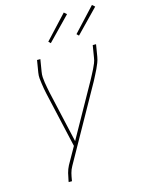

<svg xmlns="http://www.w3.org/2000/svg" viewBox="-140 -1041 824 1119"><g transform="rotate(-15 272.5 -481.0)"><path d="M131 0 132 -7Q136 -30 141.5 -52Q147 -74 158 -95L215 -196L139 -531Q135 -547 132.5 -563Q130 -579 127.5 -595Q125 -611 123.5 -627.5Q122 -644 125 -662L137 -735H157L145 -662Q142 -645 143 -629Q144 -613 146.5 -597Q149 -581 152 -565.5Q155 -550 158 -535L229 -221L407 -539Q415 -554 423 -569Q431 -584 438.5 -599Q446 -614 452.5 -630Q459 -646 461 -662L473 -735H493L481 -662Q478 -644 471.5 -627.5Q465 -611 457.5 -595Q450 -579 441.5 -563Q433 -547 425 -531L176 -86Q165 -67 160 -47Q155 -27 152 -7L151 0ZM410 -809 398 -821 529 -962 545 -948ZM240 -809 228 -821 359 -962 375 -948Z"/></g></svg>

Font: Iosevka Curly Thin
Style: Italic
Weight: 100
Italic angle: -9°
Monospace: yes
Designer: Belleve Invis
Foundry: Belleve Invis
Version: Version 22.1.2; ttfautohint (v1.8.4)